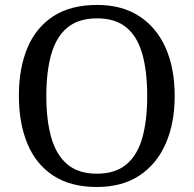

<svg xmlns="http://www.w3.org/2000/svg" viewBox="-20 -745 782 775"><path d="M371.1 9.8Q265.1 9.8 195.1 -36.1Q125 -82 90.6 -165Q56.2 -248 56.2 -358.9Q56.2 -469.7 90.8 -552Q125.5 -634.3 195.6 -679.7Q265.6 -725.1 372.1 -725.1Q472.7 -725.1 542.5 -679.4Q612.3 -633.8 648.7 -551.5Q685.1 -469.2 685.1 -357.9Q685.1 -247.6 648.7 -164.8Q612.3 -82 542.2 -36.1Q472.2 9.8 371.1 9.8ZM371.1 -43.9Q445.3 -43.9 490 -81.3Q534.7 -118.7 554.4 -188.7Q574.2 -258.8 574.2 -357.9Q574.2 -457 554.4 -527.1Q534.7 -597.2 490.2 -634Q445.8 -670.9 372.1 -670.9Q297.4 -670.9 252.4 -634Q207.5 -597.2 187.3 -527.1Q167 -457 167 -357.9Q167 -258.8 187.3 -188.7Q207.5 -118.7 252.2 -81.3Q296.9 -43.9 371.1 -43.9Z"/></svg>

Font: Satisar Sharada
Style: Regular
Weight: 400
Designer: Vinodh Rajan & Sunil Mahnoori
Version: 2.2